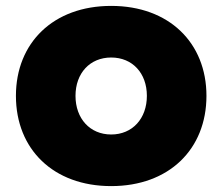

<svg xmlns="http://www.w3.org/2000/svg" viewBox="-20 -578 755 651"><path d="M357 53C553 53 680 -72 680 -253C680 -433 553 -558 357 -558C161 -558 34 -433 34 -253C34 -72 161 53 357 53ZM236 -253C236 -330 285 -383 357 -383C429 -383 478 -330 478 -253C478 -176 429 -122 357 -122C285 -122 236 -176 236 -253Z"/></svg>

Font: LINE Seed JP_OTF ExtraBold
Style: Regular
Weight: 800
Designer: LY Corporation & Fontrix & Fontworks
Version: Version 1.013